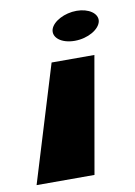

<svg xmlns="http://www.w3.org/2000/svg" viewBox="-71 -628 477 676"><g transform="rotate(-10 167.5 -290.0)"><path d="M250 -580C293 -580 325 -558 321 -531C316 -502 273 -477 226 -477C178 -477 147 -502 156 -531C165 -558 207 -580 250 -580ZM5 0H212L285 -416H132Z"/></g></svg>

Font: Hussar Milosc
Style: Bold
Weight: 700
Foundry: Cannot Into Space Fonts
Version: Version 1.02